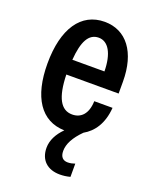

<svg xmlns="http://www.w3.org/2000/svg" viewBox="-143 -630 739 928"><g transform="rotate(20 226.0 -166.0)"><path d="M414 -308C414 -459 345 -550 233 -550C112 -550 41 -446 41 -266C41 -94 107 7 228 10C195 43 176 80 176 118C176 181 216 218 280 218C297 218 314 216 333 211V143C322 147 309 150 296 150C272 150 257 136 257 105C257 69 277 31 319 -11C367 -38 404 -89 410 -172H316C314 -106 282 -75 237 -75C179 -75 148 -129 145 -247H414ZM148 -324C155 -418 180 -468 232 -468C281 -468 312 -416 313 -324Z"/></g></svg>

Font: Kathrein 67 Medium Condensed
Style: Regular
Weight: 500
Width: 3
Designer: Lazydogs Typefoundry, based on Open Sans by Ascender Corporation
Foundry: Lazydogs Typefoundry
Version: Version 1.003;PS 001.003;hotconv 1.0.88;makeotf.lib2.5.64775